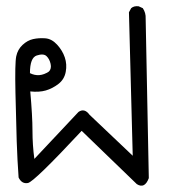

<svg xmlns="http://www.w3.org/2000/svg" viewBox="-20 -398 540 609"><path d="M414 186 239 17Q88 179 68.5 182.5Q49 186 39 165Q35 110 33 50Q31 -10 29 -104Q27 -198 31.5 -219.5Q36 -241 51.5 -255.5Q67 -270 85 -274Q103 -278 123.5 -276.5Q144 -275 161 -256.5Q178 -238 185.5 -216Q193 -194 188.5 -170Q184 -146 165 -131.5Q146 -117 125 -111Q104 -105 76 -108Q83 -29 83 16.5Q83 62 89 106L229 -43Q248 -56 264 -34L401 96L389 -359L396 -372Q405 -380 420 -378L433 -372Q443 -357 442 -339L452 167Q439 202 414 186ZM135 -171Q144 -180 140.5 -195.5Q137 -211 127.5 -220Q118 -229 96.5 -222Q75 -215 75 -166Q105 -151 135 -171Z"/></svg>

Font: NaniFont Regular
Style: Regular
Weight: 400
Designer: Nanigashitei
Version: Version 1.036